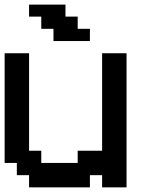

<svg xmlns="http://www.w3.org/2000/svg" viewBox="-20 -809 644 829"><path d="M237.3 0H105.5V-26.4V-52.7H79.1H52.7V-79.1V-105.5H26.4H0V-341.8V-579.1H52.7H105.5V-368.2V-158.2H131.8H158.2V-131.8V-105.5H237.3H315.4V-131.8V-158.2H368.2H420.9V-368.2V-579.1H473.6H526.4V-289.1V0H473.6H420.9V-26.4V-52.7H394.5H368.2V-26.4V0ZM289.1 -631.8H210.9V-658.2V-684.6H184.6H158.2V-710.9V-737.3H131.8H105.5V-762.7V-789.1H184.6H262.7V-762.7V-737.3H289.1H315.4V-710.9V-684.6H341.8H368.2V-658.2V-631.8Z"/></svg>

Font: VCR Jazz Mono
Style: Regular
Weight: 400
Version: Version 3.1